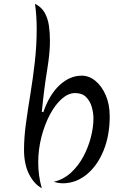

<svg xmlns="http://www.w3.org/2000/svg" viewBox="-20 -977 677 1015"><path d="M209 -384Q241 -477 295 -527Q349 -577 412 -577Q451 -577 484.5 -549.5Q518 -522 539 -473.5Q560 -425 560 -362Q560 -260 527 -180Q494 -100 438 -54.5Q382 -9 314 -8Q302 -8 289.5 -10Q277 -12 264 -16Q316 -28 355.5 -64.5Q395 -101 421 -150Q447 -199 460.5 -252Q474 -305 474 -350Q474 -381 465 -412Q456 -443 435 -464Q414 -485 377 -485Q341 -485 306.5 -454.5Q272 -424 244 -371.5Q216 -319 199 -253Q182 -187 182 -117Q182 -86 186.5 -51Q191 -16 201 18Q161 -3 134 -55.5Q107 -108 107 -186Q107 -249 117 -323Q127 -397 140.5 -479Q154 -561 164 -648.5Q174 -736 174 -826Q174 -893 165 -957Q199 -940 216 -910Q233 -880 238.5 -842Q244 -804 244 -764Q245 -703 229 -605.5Q213 -508 201 -386Z"/></svg>

Font: Merienda Light
Style: Regular
Weight: 300
Designer: Eduardo Rodriguez Tunni
Foundry: Eduardo Rodriguez Tunni
Version: Version 2.001; ttfautohint (v1.8.4.7-5d5b)